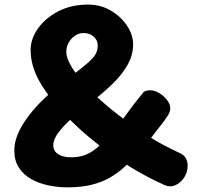

<svg xmlns="http://www.w3.org/2000/svg" viewBox="-20 -795 858 830"><path d="M754.4 -134.6Q777.1 -124.7 784.2 -109.7Q791.2 -94.8 791.2 -79.1Q791.2 -51 776.2 -27.7Q761.1 -4.4 738.1 5.6Q715.1 15.6 691.1 5Q608.8 -32.2 539.4 -75.7Q470 -119.1 414.9 -161.9Q359.9 -204.7 322.3 -239.6Q284.7 -274.6 265.9 -294.2Q228.2 -334 199.6 -370.7Q170.9 -407.3 151.4 -441.7Q131.9 -476.1 122.2 -510.2Q112.4 -544.2 112.4 -578.8Q112.4 -627.1 144.3 -672.1Q176.1 -717 232 -746.1Q287.9 -775.1 360.3 -775.1Q415.8 -775.1 459.9 -748.8Q504 -722.4 529.7 -683.1Q555.4 -643.8 555.4 -603.4Q555.4 -557.1 531.4 -514.5Q507.4 -471.9 465.7 -431.7Q423.9 -391.6 370.2 -349.8Q330.2 -318.6 293.3 -286Q256.4 -253.4 233.4 -223.2Q210.4 -193 210.4 -167.3Q210.4 -142.2 231.2 -128.6Q252 -115 287.7 -115Q318.4 -115 344.5 -123.8Q370.6 -132.7 398.3 -155.1Q426 -177.4 461.4 -218.2Q497.9 -260.8 528.7 -303.9Q559.4 -347.1 597.4 -392.7Q603.4 -400.7 612.4 -402.7Q621.3 -404.7 628.3 -404.7Q648.1 -404.7 668.1 -392.7Q688 -380.8 702 -362.8Q716 -344.8 716 -326.6Q716 -319.6 713.4 -311.4Q710.8 -303.2 704 -293.1Q697.6 -283.1 690.3 -273.3Q683.1 -263.6 674.6 -252.7Q666.1 -241.8 655.1 -227.8Q637.8 -204.7 618.4 -181.1Q599.1 -157.6 577.9 -134Q549.9 -102.9 520.8 -75.9Q491.8 -48.9 457.2 -28.4Q422.7 -8 377.4 3.4Q332.2 14.9 270.9 14.9Q229.6 14.9 188.7 6.3Q147.9 -2.3 114.8 -20.9Q81.8 -39.6 61.9 -69.9Q42 -100.2 42 -143.4Q42 -187.1 63.7 -230.3Q85.3 -273.6 120.8 -315.5Q156.2 -357.4 199.3 -394.8Q242.3 -432.2 283.9 -463.2Q335 -501.4 360.1 -523.6Q385.2 -545.7 393.8 -561.9Q402.4 -578.2 402.4 -598.2Q402.4 -612.8 395.1 -624.7Q387.8 -636.7 373.8 -644.4Q359.8 -652.2 339.4 -652.2Q321.7 -652.2 304.9 -641.2Q288.1 -630.1 277.4 -611.8Q266.7 -593.6 266.7 -571.3Q266.7 -542.2 292.3 -501.1Q318 -460 371.2 -402Q390.1 -382.8 436.3 -343.1Q482.4 -303.4 546.1 -257.6Q580.6 -233.2 614.1 -211.2Q647.7 -189.1 682.7 -170.4Q717.8 -151.8 754.4 -134.6Z"/></svg>

Font: Playpen Sans
Style: Regular
Weight: 400
Designer: Laura Meseguer, Veronika Burian, José Scaglione, Kostas Bartsokas, Vera Evstafieva, Tom Grace, Yorlmar Campos
Foundry: TypeTogether
Version: Version 2.000